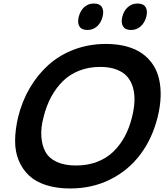

<svg xmlns="http://www.w3.org/2000/svg" viewBox="-20 -1072 950 1102"><path d="M737.8 -399.9Q750 -449.2 751.7 -491.5Q753.4 -533.7 742.9 -570.3Q732.4 -606.9 709.7 -632.8Q687 -658.7 647.7 -673.3Q608.4 -688 555.2 -688Q489.7 -688 434.8 -666.5Q379.9 -645 340.3 -605.7Q300.8 -566.4 273.2 -514.9Q245.6 -463.4 230 -399.9Q213.9 -339.8 217.3 -288.8Q220.7 -237.8 240.7 -200.9Q260.7 -164.1 305.4 -143.1Q350.1 -122.1 416 -122.1Q482.4 -122.1 536.9 -142.8Q591.3 -163.6 630.4 -201.4Q669.4 -239.3 696 -288.8Q722.7 -338.4 737.8 -399.9ZM884.8 -399.9Q854.5 -277.8 786.1 -186.3Q717.8 -94.7 613.8 -42.5Q509.8 9.8 382.8 9.8Q305.2 9.8 244.9 -9.5Q184.6 -28.8 146.5 -64.7Q108.4 -100.6 87.4 -151.1Q66.4 -201.7 66.7 -264.2Q66.9 -326.7 84 -399.9Q106.4 -491.2 151.4 -567.6Q196.3 -644 259.5 -700.4Q322.8 -756.8 407 -788.3Q491.2 -819.8 587.9 -819.8Q652.8 -819.8 705.6 -805.7Q758.3 -791.5 795.7 -765.1Q833 -738.8 857.9 -701.2Q882.8 -663.6 893.3 -616.7Q903.8 -569.8 901.9 -515.4Q899.9 -460.9 884.8 -399.9ZM481.9 -899.9Q448.2 -899.9 435.8 -920.7Q423.3 -941.4 432.1 -976.1Q440.9 -1010.7 463.6 -1031.2Q486.3 -1051.8 519 -1051.8Q551.8 -1051.8 564.7 -1031.2Q577.6 -1010.7 568.8 -976.1Q560.1 -941.4 537.1 -920.7Q514.2 -899.9 481.9 -899.9ZM819.8 -976.1Q810.5 -941.4 787.4 -920.7Q764.2 -899.9 731.9 -899.9Q699.2 -899.9 686.3 -920.7Q673.3 -941.4 682.1 -976.1Q690.9 -1010.7 713.9 -1031.2Q736.8 -1051.8 769 -1051.8Q802.7 -1051.8 815.7 -1031.2Q828.6 -1010.7 819.8 -976.1Z"/></svg>

Font: Sinkin Sans 600 SemiBold Italic
Style: Regular
Weight: 600
Italic angle: -112°
Designer: Keith Bates
Foundry: K-Type
Version: Sinkin Sans (version 1.0)  by Keith Bates   •   © 2014   www